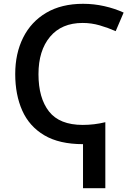

<svg xmlns="http://www.w3.org/2000/svg" viewBox="-20 -744 698 1004"><path d="M414.6 -724.1Q470.7 -724.1 525.1 -711.9Q579.6 -699.7 626.5 -678.2L585 -581.1Q545.4 -598.6 501.7 -611.3Q458 -624 412.1 -624Q302.2 -624 241.7 -551.8Q181.2 -479.5 181.2 -356Q181.2 -231.4 236.3 -161.1Q291.5 -90.8 412.6 -90.8Q473.1 -90.8 530.8 -105V240.2H414.1V9.8Q290 9.8 211.7 -36.6Q133.3 -83 96.4 -165.8Q59.6 -248.5 59.6 -356.9Q59.6 -464.4 101.1 -547.4Q142.6 -630.4 221.9 -677.2Q301.3 -724.1 414.6 -724.1Z"/></svg>

Font: Open Sans SemiBold
Style: Regular
Weight: 600
Designer: Monotype Design Team
Foundry: Monotype Imaging Inc.
Version: Version 3.003; ttfautohint (v1.8.4)